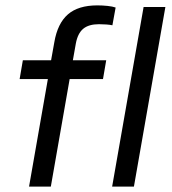

<svg xmlns="http://www.w3.org/2000/svg" viewBox="-20 -694 639 714"><path d="M88 0 158 -400H53L65 -470H170L182 -537Q194 -607 232.5 -640.5Q271 -674 342 -674Q361 -674 380 -672Q399 -670 410 -666L398 -600Q389 -602 375 -603Q361 -604 348 -604Q310 -604 289.5 -587Q269 -570 262 -532L251 -470H375L363 -400H239L169 0ZM397 0 514 -668H595L478 0Z"/></svg>

Font: Gantari
Style: Italic
Weight: 400
Italic angle: -10°
Designer: Anugrah Pasau
Foundry: Lafontype
Version: Version 1.000; ttfautohint (v1.8.3)